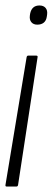

<svg xmlns="http://www.w3.org/2000/svg" viewBox="-24 -515 193 701"><path d="M108 -312Q115 -312 113 -305L42 160Q41 166 36 166H0Q-5 166 -4 160L73 -305Q74 -312 79 -312ZM120 -495Q135 -495 142.5 -486Q150 -477 148 -462L147 -455Q145 -440 136 -432.5Q127 -425 112 -425Q98 -425 90.5 -434Q83 -443 85 -458L86 -465Q89 -480 97.5 -487.5Q106 -495 120 -495Z"/></svg>

Font: Sofia Sans Extra Condensed Light
Style: Italic
Weight: 300
Italic angle: -9°
Version: Version 4.100